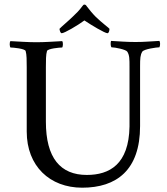

<svg xmlns="http://www.w3.org/2000/svg" viewBox="-20 -829 741 852"><path d="M601.6 -269.5V-533.2C601.6 -570.3 602.5 -585 611.3 -599.6C618.2 -611.3 675.8 -619.1 687.5 -619.1C692.4 -629.9 690.4 -642.6 687.5 -647.5C642.6 -645.5 626 -642.6 581.1 -642.6C538.1 -642.6 511.7 -645.5 472.7 -647.5C470.7 -641.6 469.7 -626 474.6 -619.1C490.2 -619.1 539.1 -609.4 544.9 -599.6C554.7 -584 554.7 -567.4 554.7 -532.2V-267.6C551.8 -99.6 465.8 -52.7 365.2 -52.7C248 -52.7 183.6 -127.9 183.6 -289.1V-530.3C183.6 -559.6 183.6 -586.9 188.5 -602.5C191.4 -613.3 244.1 -618.2 255.9 -618.2C259.8 -623 260.7 -641.6 255.9 -646.5C215.8 -644.5 179.7 -641.6 141.6 -641.6C103.5 -641.6 66.4 -644.5 26.4 -646.5C21.5 -641.6 22.5 -623 26.4 -618.2C38.1 -618.2 90.8 -613.3 93.8 -602.5C98.6 -586.9 98.6 -559.6 98.6 -530.3V-245.1C98.6 -91.8 201.2 3.9 344.7 3.9C497.1 3.9 601.6 -74.2 601.6 -269.5ZM457 -681.6C462.9 -681.6 465.8 -693.4 465.8 -701.2C464.8 -704.1 434.6 -725.6 405.3 -753.9C390.6 -768.6 377 -785.2 365.2 -800.8C362.3 -805.7 359.4 -808.6 354.5 -808.6C350.6 -808.6 349.6 -806.6 344.7 -800.8C333 -784.2 318.4 -769.5 303.7 -755.9C277.3 -730.5 252 -710 244.1 -701.2C244.1 -697.3 247.1 -681.6 253.9 -681.6C265.6 -681.6 324.2 -715.8 354.5 -738.3C384.8 -717.8 445.3 -681.6 457 -681.6Z"/></svg>

Font: Crimson
Style: Roman
Weight: 400
Version: Version 0.2